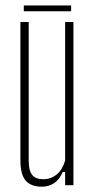

<svg xmlns="http://www.w3.org/2000/svg" viewBox="-20 -681 349 706"><path d="M134 5.5Q93.5 5.5 74.2 -17.2Q55 -40 55 -92V-600H85.5V-91Q85.5 -54 98.2 -38Q111 -22 139 -22Q167.5 -22 188.8 -39.8Q210 -57.5 219.5 -90.5V-600H250V0H219.5V-48.5H210.5Q200 -22.5 180.2 -8.5Q160.5 5.5 134 5.5ZM67.5 -661H241.5V-639.5H67.5Z"/></svg>

Font: Big Shoulders Display Thin ExtraLight
Style: Regular
Weight: 250
Version: Version 2.002